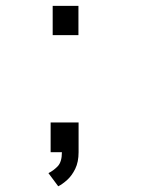

<svg xmlns="http://www.w3.org/2000/svg" viewBox="-20 -520 515 656"><path d="M160 -500H248V-400H160ZM153 0V-101.5H248.5V0Q248.5 33.5 237 57Q225.5 80.5 209.2 95Q193 109.5 179 116.5L145.5 71.5Q162 63.5 176.8 48.5Q191.5 33.5 191.5 0Z"/></svg>

Font: Trispace SemiCondensed Light
Style: Regular
Weight: 300
Width: 4
Designer: Tyler Finck
Foundry: Etcetera Type Company
Version: Version 1.210; ttfautohint (v1.8.3)